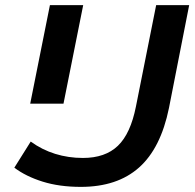

<svg xmlns="http://www.w3.org/2000/svg" viewBox="-20 -720 762 750"><path d="M296 10Q212 10 146.5 -10.5Q81 -31 36 -65L100 -167Q144 -135 195.5 -119Q247 -103 304 -103Q391 -103 440.5 -150.5Q490 -198 511 -304L590 -700H719L640 -298Q608 -141 523 -65.5Q438 10 296 10ZM98 -315 175 -700H305L228 -315Z"/></svg>

Font: MOST Montserrat SemiBold
Style: Italic
Weight: 600
Italic angle: -11.3°
Designer: Julieta Ulanovsky
Foundry: Julieta Ulanovsky
Version: Version 8.000;March 11, 2024;FontCreator 15.0.0.2926 64-bit